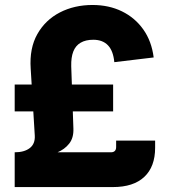

<svg xmlns="http://www.w3.org/2000/svg" viewBox="-20 -759 684 779"><path d="M39.6 -117.2V-141.1Q78.6 -141.1 100.8 -158.2Q123 -175.3 121.1 -209L104.5 -481Q99.1 -563.5 131.6 -620.8Q164.1 -678.2 222.9 -708.5Q281.7 -738.8 355.5 -738.8Q421.9 -738.8 474.9 -712.9Q527.8 -687 561.5 -639.4Q595.2 -591.8 603.5 -525.9L443.8 -506.8Q439.5 -552.7 418 -575.2Q396.5 -597.7 358.4 -597.7Q327.6 -597.7 307.1 -585.7Q286.6 -573.7 277.3 -549.8Q268.1 -525.9 269 -490.2L277.8 -237.8Q279.3 -199.7 260.7 -176.3Q242.2 -152.8 211.9 -140.4Q181.6 -127.9 148.2 -123Q114.7 -118.2 85.4 -117.7Q56.2 -117.2 39.6 -117.2ZM39.6 0V-141.1H430.2Q440.4 -141.1 445.8 -146.5Q451.2 -151.9 451.2 -162.1V-188.5H609.4V-159.7Q609.4 -82.5 565.4 -41.3Q521.5 0 438 0ZM39.6 -307.1V-416H439V-307.1Z"/></svg>

Font: Inter 18pt ExtraBold
Style: Regular
Weight: 800
Designer: Rasmus Andersson
Foundry: rsms
Version: Version 4.001;git-66647c0bb